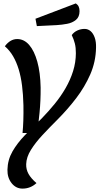

<svg xmlns="http://www.w3.org/2000/svg" viewBox="-20 -907 578 1116"><path d="M110.8 189.3Q72.5 189.3 47.3 157.4Q22.2 125.5 23.3 79.7Q24.5 22.2 52.5 -26.7Q80.5 -75.5 125.5 -121.9Q170.5 -168.3 222.7 -218.8Q262.8 -260.2 298.6 -304.1Q334.3 -348 361.5 -395.2Q388.7 -442.5 404.7 -493.2Q420.7 -543.8 421 -597.7Q421.2 -629.7 415.1 -654Q409 -678.3 397 -703.2Q410 -721 430 -730Q450 -739 471.3 -739Q491.3 -739 506.5 -726.1Q521.7 -713.2 530.5 -688.6Q539.3 -664 538.2 -629.7Q536.8 -548.2 504.8 -474.8Q472.7 -401.5 422.8 -336.2Q372.8 -271 316.3 -214.2Q268.7 -166.8 227.2 -122.3Q185.8 -77.8 159.7 -35.8Q133.5 6.2 132.2 47Q131.2 77.7 145.8 103.9Q160.5 130.2 192 157.2Q174.2 173.5 154 181.4Q133.8 189.3 110.8 189.3ZM111 -133.7Q114.2 -166.5 115.6 -206.9Q117 -247.3 116.2 -295.2Q114.7 -357.5 108.1 -409.6Q101.5 -461.7 88.6 -504.1Q75.7 -546.5 56.1 -580.1Q36.5 -613.7 8.2 -638.2Q23.8 -659 41.6 -669.5Q59.3 -680 80.2 -680Q119.8 -680 149.5 -645.9Q179.2 -611.8 196.8 -548.7Q214.5 -485.5 216.2 -398Q216.7 -320.5 209.7 -250.8Q202.7 -181 196.3 -135ZM194.2 -755.3 186.2 -798 420.7 -887.2Q432.2 -879.7 437.2 -868.8Q442.3 -857.8 442.3 -842Q442.3 -808.7 421.5 -791.5Q400.7 -774.3 370.2 -768.6Q339.7 -762.8 309.2 -761Z"/></svg>

Font: Sansita Swashed Light
Style: Regular
Weight: 300
Designer: Pablo Cosgaya
Foundry: Omnibus-Type
Version: Version 1.003